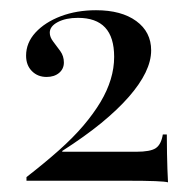

<svg xmlns="http://www.w3.org/2000/svg" viewBox="-20 -714 381 385"><path d="M316.9 -348.4Q311.3 -350 291.1 -350.8Q271 -351.6 233.1 -351.6H33.1V-358.9Q69.4 -387.1 98 -412.5Q126.6 -437.9 147.2 -462.1Q167.7 -486.3 181.5 -509.3Q195.2 -532.3 202 -554.8Q208.9 -577.4 208.9 -600Q208.9 -639.5 190.7 -658.9Q172.6 -678.2 136.3 -678.2Q112.1 -678.2 96 -669.8Q79.8 -661.3 79.8 -648.4Q79.8 -639.5 86.7 -630.6Q93.5 -621.8 100.8 -611.7Q108.1 -601.6 108.1 -588.7Q108.1 -575.8 98.4 -567.7Q88.7 -559.7 73.4 -559.7Q55.6 -559.7 44 -571.4Q32.3 -583.1 32.3 -602.4Q32.3 -628.2 51.2 -648.8Q70.2 -669.4 102 -681.5Q133.9 -693.5 172.6 -693.5Q223.4 -693.5 253.2 -671.8Q283.1 -650 283.1 -612.9Q283.1 -591.9 271.8 -568.5Q260.5 -545.2 238.3 -519.8Q216.1 -494.4 183.1 -467.3Q150 -440.3 104.8 -411.3V-409.7H253.2Q281.5 -409.7 292.3 -416.9Q303.2 -424.2 306.5 -444.4H314.5Q314.5 -422.6 314.9 -405.6Q315.3 -388.7 315.7 -375Q316.1 -361.3 316.9 -348.4Z"/></svg>

Font: Playfair 144pt
Style: Regular
Weight: 400
Designer: Claus Eggers Sørensen
Foundry: Claus Eggers Sørensen
Version: Version 2.001;gftools[0.9.30]